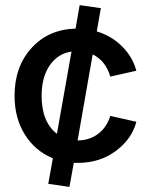

<svg xmlns="http://www.w3.org/2000/svg" viewBox="-20 -734 582 752"><path d="M37 -359Q37 -473 103.5 -546Q170 -619 276 -622L292 -714L375 -702L359 -611Q418 -593 459 -551.5Q500 -510 514 -457L412 -434Q394 -496 343 -521L284 -184Q330 -184 364 -209.5Q398 -235 412 -280L514 -257Q497 -190 434 -143Q371 -96 284 -96H269L252 -2L169 -14L187 -114Q117 -143 77 -207.5Q37 -272 37 -359ZM143 -359Q143 -256 203 -210L260 -532Q206 -524 174.5 -477.5Q143 -431 143 -359Z"/></svg>

Font: LT Superior Semi-bold
Style: Regular
Weight: 600
Designer: Daniel Lyons
Foundry: LyonsType
Version: Version 1.0